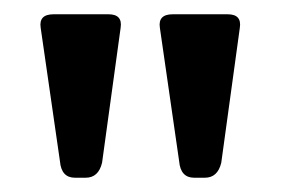

<svg xmlns="http://www.w3.org/2000/svg" viewBox="-20 -663 393 269"><path d="M100 -414H85Q66 -414 64 -437L37 -624Q34 -643 55 -643H132Q152 -643 149 -624L123 -435Q118 -414 100 -414ZM267 -414H252Q233 -414 231 -437L204 -624Q201 -643 222 -643H299Q319 -643 316 -624L290 -435Q285 -414 267 -414Z"/></svg>

Font: Rajdhani
Style: Bold
Weight: 700
Designer: Satya Rajpurohit, Jyotish Sonowal
Foundry: Indian Type Foundry
Version: Version 1.201 February 1, 2022